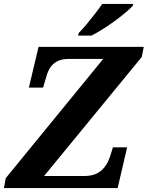

<svg xmlns="http://www.w3.org/2000/svg" viewBox="-22 -951 747 971"><path d="M-2 0 7 -50 500 -653H326Q296 -653 274 -644Q252 -635 237 -616Q222 -597 213 -566L196 -508H124L173 -714H705L695 -663L201 -61H407Q438 -61 463 -71.5Q488 -82 507 -106Q526 -130 538 -170L549 -206H621L573 0ZM373 -771 376 -784Q395 -803 416.5 -829Q438 -855 459 -882Q480 -909 495 -931H652L649 -921Q637 -908 613.5 -888Q590 -868 560 -846Q530 -824 499 -804.5Q468 -785 441 -771Z"/></svg>

Font: Noto Serif
Style: Italic
Weight: 400
Italic angle: -12°
Designer: Monotype Design Team
Foundry: Monotype Imaging Inc.
Version: Version 2.013